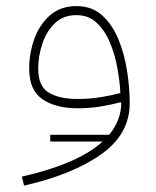

<svg xmlns="http://www.w3.org/2000/svg" viewBox="-20 -345 505 623"><path d="M345.2 92.3H143.1V114.3H345.2ZM373.5 -10.3Q372.6 44.9 335.9 90.1Q299.3 135.3 228 169.7Q156.7 204.1 50.8 228L58.1 257.3Q216.3 221.2 308.6 155.5Q400.9 89.8 400.9 -9.8Q400.9 -58.6 392.6 -113.3Q384.3 -168 364.7 -216.3Q345.2 -264.6 311.8 -294.9Q278.3 -325.2 228 -325.2Q176.3 -325.2 142.1 -295.2Q107.9 -265.1 91.3 -218.5Q74.7 -171.9 74.7 -122.6Q74.7 -52.2 117.9 -22.9Q161.1 6.3 231.4 6.3Q272 6.3 306.9 0.5Q341.8 -5.4 371.1 -13.2ZM370.6 -43Q342.3 -35.6 307.1 -29.8Q272 -23.9 231.4 -23.9Q172.4 -23.9 138.2 -44.4Q104 -64.9 104 -122.6Q104 -162.6 117.2 -202.6Q130.4 -242.7 157.7 -269.3Q185.1 -295.9 228 -295.9Q267.6 -295.9 293.9 -271Q320.3 -246.1 336.7 -207Q353 -168 360.8 -124.3Q368.7 -80.6 370.6 -43Z"/></svg>

Font: Estedad-FD VF
Style: Regular
Weight: 100
Designer: Amin Abedi
Version: Version 7.3